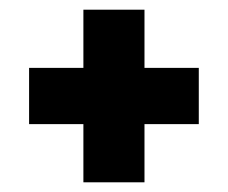

<svg xmlns="http://www.w3.org/2000/svg" viewBox="-20 -517 470 396"><path d="M152 -141V-497H278V-141ZM40 -261V-377H390V-261Z"/></svg>

Font: Bricolage Grotesque 72pt SemiCondensed ExtraBold
Style: Regular
Weight: 800
Width: 4
Designer: Mathieu Triay
Foundry: Atelier Triay
Version: Version 1.001;gftools[0.9.33.dev8+g029e19f]